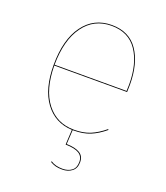

<svg xmlns="http://www.w3.org/2000/svg" viewBox="-135 -620 794 917"><g transform="rotate(20 262.5 -162.0)"><path d="M453 -251H83Q84 -129 136 -62Q188 5 276 5Q323 5 358 -9.5Q393 -24 429 -54L431 -50Q395 -20 359.5 -5.5Q324 9 276 9H271L267 81Q311 82 334 96Q357 110 357 141Q357 172 337 187.5Q317 203 288 203Q267 203 253 199Q239 195 226 187L228 183Q251 199 288 199Q316 199 334.5 185Q353 171 353 141Q353 113 331.5 99.5Q310 86 263 85L267 9Q180 5 129.5 -63.5Q79 -132 79 -253Q79 -382 132 -454.5Q185 -527 276 -527Q365 -527 409.5 -461.5Q454 -396 454 -288Q454 -265 453 -251ZM450 -288Q450 -394 406.5 -458.5Q363 -523 276 -523Q187 -523 135.5 -452Q84 -381 83 -255H449Q450 -268 450 -288Z"/></g></svg>

Font: FiraGO Four
Style: Regular
Weight: 100
Designer: bBox Type
Foundry: bBox Type GmbH
Version: Version 1.001